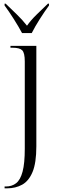

<svg xmlns="http://www.w3.org/2000/svg" viewBox="-20 -786 312 1046"><path d="M5 240V230H12Q45 230 68 212Q91 194 103 149Q115 104 115 24V-451Q115 -498 101 -512Q87 -526 48 -526H37V-536H178V11Q178 101 157.5 150.5Q137 200 101 220Q65 240 19 240ZM100 -606Q82 -640 55 -682.5Q28 -725 5 -756V-766H11Q40 -738 71.5 -707.5Q103 -677 127 -646Q149 -677 180 -707Q211 -737 241 -766H247V-756Q224 -725 197 -682.5Q170 -640 153 -606Z"/></svg>

Font: Noto Serif Display SemiCondensed Light
Style: Regular
Weight: 300
Width: 4
Designer: Monotype Design Team
Foundry: Monotype Imaging Inc.
Version: Version 2.009